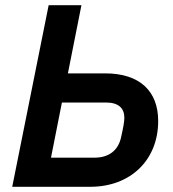

<svg xmlns="http://www.w3.org/2000/svg" viewBox="-20 -718 665 738"><path d="M27 0H327C481 0 588 -102 588 -253C588 -367 518 -436 384 -436H241L293 -698H167ZM176 -112 218 -324H387C437 -324 458 -301 458 -265C458 -250 453 -224 446 -193C435 -137 395 -112 344 -112Z"/></svg>

Font: Braiins Sans SemiBold
Style: Italic
Weight: 600
Italic angle: -11.31°
Designer: Mike Abbink, Paul van der Laan, Pieter van Rosmalen, Jiri Chlebus, Lubos Buracinsky
Foundry: Bold Monday, Sudetype
Version: Version 1.000;hotconv 1.0.109;makeotfexe 2.5.65596